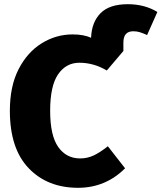

<svg xmlns="http://www.w3.org/2000/svg" viewBox="-20 -877 770 915"><path d="M352 18Q206 18 116.5 -75.5Q27 -169 27 -349Q27 -466 68.5 -547Q110 -628 178.5 -670.5Q247 -713 326 -713Q379 -713 414 -697Q417 -772 459.5 -814.5Q502 -857 589 -857Q669 -857 730 -820L681 -710Q661 -719 646.5 -723.5Q632 -728 615 -728Q568 -728 568 -674V-634L489 -541Q427 -578 358 -578Q295 -578 257 -523Q219 -468 219 -349Q219 -231 257.5 -176.5Q296 -122 362 -122Q396 -122 426 -136Q456 -150 494 -180L576 -75Q483 18 352 18Z"/></svg>

Font: Trujillo ExtraBold
Style: Regular
Weight: 800
Designer: Fira Sans original fonts by bBox Type GmbH, Carrois Corporate GbR, & Edenspiekermann AG / Changes by Cristiano Sobral
Foundry: Fira Sans original fonts by bBox Type GmbH, Carrois Corporate GbR, & Edenspiekermann AG / Changes by Cristiano Sobral
Version: Version 4.301;July 28, 2020;FontCreator 13.0.0.2655 64-bit